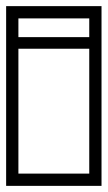

<svg xmlns="http://www.w3.org/2000/svg" viewBox="-40 -606 351 626"><path d="M291 -249Q291 -228.5 291 -204.2Q291 -180 291 -153.8Q291 -127.5 291 -100.8Q291 -74 291 -48.5Q291 -23 291 0Q291 0 275.2 0Q259.5 0 236.2 0Q213 0 189.8 0Q166.5 0 150.8 0Q135 0 135 0Q135 0 135 0Q135 0 135 0Q135 0 135 0Q135 0 135 0Q131.5 -7.5 131.5 -20Q131.5 -32.5 135 -40Q145.5 -40 158.5 -40Q171.5 -40 186.2 -40Q201 -40 217.5 -40Q234 -40 251 -40Q251 -40 251 -40Q251 -40 251 -40Q251 -40 251 -40Q251 -40 251 -40Q251 -40 251 -40Q251 -40 251 -40Q251 -40 251 -40Q251 -40 251 -40Q251 -40 251 -61Q251 -82 251 -113.2Q251 -144.5 251 -175.8Q251 -207 251 -228Q251 -249 251 -249ZM-20 -249H20Q20 -249 20 -228Q20 -207 20 -175.8Q20 -144.5 20 -113.2Q20 -82 20 -61Q20 -40 20 -40Q20 -40 20 -40Q20 -40 20 -40Q20 -40 20 -40Q20 -40 20 -40Q20 -40 20 -40Q20 -40 20 -40Q20 -40 20 -40Q20 -40 20 -40Q37.5 -40 53.8 -40Q70 -40 84.8 -40Q99.5 -40 112.5 -40Q125.5 -40 136 -40Q140 -32.5 140 -20Q140 -7.5 136 0Q136 0 136 0Q136 0 136 0Q136 0 136 0Q136 0 136 0Q136 0 120.2 0Q104.5 0 81.2 0Q58 0 34.8 0Q11.5 0 -4.2 0Q-20 0 -20 0Q-20 -23 -20 -48.5Q-20 -74 -20 -100.8Q-20 -127.5 -20 -153.8Q-20 -180 -20 -204.2Q-20 -228.5 -20 -249ZM-20 -358H20Q20 -330.5 20 -314Q20 -297.5 20 -282.2Q20 -267 20 -243Q20 -243 20 -243Q20 -243 20 -243Q20 -243 20 -243Q20 -243 20 -243Q20 -218 20 -205Q20 -192 20 -183.2Q20 -174.5 20 -162.8Q20 -151 20 -128H-20ZM291 -358V-128H251Q251 -151 251 -162.8Q251 -174.5 251 -183.2Q251 -192 251 -205Q251 -218 251 -243Q251 -243 251 -243Q251 -243 251 -243Q251 -243 251 -243Q251 -243 251 -243Q251 -267 251 -282.2Q251 -297.5 251 -314Q251 -330.5 251 -358ZM291 -337H251Q251 -337 251 -358Q251 -379 251 -410.2Q251 -441.5 251 -472.8Q251 -504 251 -525Q251 -546 251 -546Q251 -546 251 -546Q251 -546 251 -546Q251 -546 251 -546Q251 -546 251 -546Q251 -546 251 -546Q251 -546 251 -546Q251 -546 251 -546Q251 -546 251 -546Q234 -546 217.5 -546Q201 -546 186.2 -546Q171.5 -546 158.5 -546Q145.5 -546 135 -546Q131.5 -553.5 131.5 -566Q131.5 -578.5 135 -586Q135 -586 135 -586Q135 -586 135 -586Q135 -586 135 -586Q135 -586 135 -586Q135 -586 150.8 -586Q166.5 -586 189.8 -586Q213 -586 236.2 -586Q259.5 -586 275.2 -586Q291 -586 291 -586Q291 -563 291 -537.5Q291 -512 291 -485.2Q291 -458.5 291 -432.2Q291 -406 291 -381.8Q291 -357.5 291 -337ZM-20 -337Q-20 -357.5 -20 -381.8Q-20 -406 -20 -432.2Q-20 -458.5 -20 -485.2Q-20 -512 -20 -537.5Q-20 -563 -20 -586Q-20 -586 -4.2 -586Q11.5 -586 34.8 -586Q58 -586 81.2 -586Q104.5 -586 120.2 -586Q136 -586 136 -586Q136 -586 136 -586Q136 -586 136 -586Q136 -586 136 -586Q136 -586 136 -586Q140 -578.5 140 -566Q140 -553.5 136 -546Q125.5 -546 112.5 -546Q99.5 -546 84.8 -546Q70 -546 53.8 -546Q37.5 -546 20 -546Q20 -546 20 -546Q20 -546 20 -546Q20 -546 20 -546Q20 -546 20 -546Q20 -546 20 -546Q20 -546 20 -546Q20 -546 20 -546Q20 -546 20 -546Q20 -546 20 -525Q20 -504 20 -472.8Q20 -441.5 20 -410.2Q20 -379 20 -358Q20 -337 20 -337ZM291 -307H251Q251 -322 251 -337.8Q251 -353.5 251 -367Q251 -380.5 251 -388.8Q251 -397 251 -397Q251 -397 251 -397Q251 -397 251 -397Q251 -397 251 -398.5Q251 -400 251 -404.8Q251 -409.5 251 -419.8Q251 -430 251 -447Q251 -447 251 -447Q251 -447 251 -447Q251 -447 233.8 -447Q216.5 -447 193.5 -447Q170.5 -447 153.2 -447Q136 -447 136 -447Q136 -447 136 -452.8Q136 -458.5 136 -466Q136 -473.5 136 -479.2Q136 -485 136 -485Q143 -485 151.5 -485Q160 -485 172.8 -485Q185.5 -485 203.5 -485Q221.5 -485 247 -485Q250.5 -485 257.5 -485Q264.5 -485 271 -485Q277.5 -485 280 -485Q282 -485 283.8 -485Q285.5 -485 287.2 -485Q289 -485 291 -485Q291 -469.5 291 -445.5Q291 -421.5 291 -395Q291 -368.5 291 -345Q291 -321.5 291 -307ZM-20 -307Q-20 -321.5 -20 -345Q-20 -368.5 -20 -395Q-20 -421.5 -20 -445.5Q-20 -469.5 -20 -485Q-18 -485 -16.2 -485Q-14.5 -485 -12.8 -485Q-11 -485 -9 -485Q-6.5 -485 0 -485Q6.5 -485 13.5 -485Q20.5 -485 24 -485Q41 -485 54.8 -485Q68.5 -485 79.2 -485Q90 -485 98.8 -485Q107.5 -485 114.2 -485Q121 -485 126.2 -485Q131.5 -485 136 -485Q136 -485 136 -479.2Q136 -473.5 136 -466Q136 -458.5 136 -452.8Q136 -447 136 -447Q136 -447 124.2 -447Q112.5 -447 95.2 -447Q78 -447 60.8 -447Q43.5 -447 31.8 -447Q20 -447 20 -447Q20 -447 20 -447Q20 -447 20 -447Q20 -430 20 -419.8Q20 -409.5 20 -404.8Q20 -400 20 -398.5Q20 -397 20 -397Q20 -397 20 -397Q20 -397 20 -397Q20 -397 20 -388.8Q20 -380.5 20 -367Q20 -353.5 20 -337.8Q20 -322 20 -307Z"/></svg>

Font: Honk
Style: Regular
Weight: 400
Designer: Noopur Datye & Yesha Goshar
Foundry: Ek Type
Version: Version 1.000